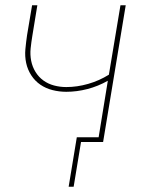

<svg xmlns="http://www.w3.org/2000/svg" viewBox="-20 -540 540 730"><path d="M241 170 272 -18H355L390 -233Q353 -212 312.5 -201.5Q272 -191 232 -191Q205 -191 179.5 -197.5Q154 -204 133.5 -218Q113 -232 99 -253.5Q85 -275 79.5 -300.5Q74 -326 76.5 -353Q79 -380 83 -407L102 -520H122L103 -404Q99 -380 96.5 -356Q94 -332 98.5 -309Q103 -286 115 -266.5Q127 -247 145 -234Q163 -221 185.5 -215Q208 -209 232 -209Q273 -209 315 -221Q357 -233 394 -256L438 -520H458L372 0H288L260 170Z"/></svg>

Font: Iosevka Thin
Style: Italic
Weight: 100
Italic angle: -9°
Monospace: yes
Designer: Belleve Invis
Foundry: Belleve Invis
Version: Version 32.5.0; ttfautohint (v1.8.4)